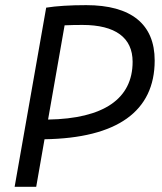

<svg xmlns="http://www.w3.org/2000/svg" viewBox="-20 -723 626 743"><path d="M36.6 0H120.1L152.3 -184.1C433.1 -188.5 578.6 -292 578.6 -488.8C578.6 -629.4 487.8 -703.1 313.5 -703.1C251 -703.1 197.8 -699.7 158.7 -693.4ZM166 -260.3 230 -625C251.5 -626 274.4 -626.5 298.8 -626.5C426.8 -626.5 493.2 -577.1 493.2 -483.9C493.2 -340.8 381.3 -263.7 166 -260.3Z"/></svg>

Font: Cascadia Mono SemiLight
Style: Italic
Weight: 350
Italic angle: -10°
Monospace: yes
Designer: Aaron Bell
Foundry: Saja Typeworks
Version: Version 2404.023